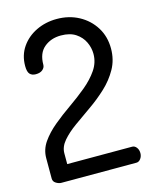

<svg xmlns="http://www.w3.org/2000/svg" viewBox="-111 -806 705 880"><g transform="rotate(-15 241.5 -365.5)"><path d="M70 0Q58 0 45 -8Q32 -16 32 -30V-127Q32 -168 56 -202.5Q80 -237 118 -268.5Q156 -300 198.5 -329.5Q241 -359 279 -390.5Q317 -422 341 -457Q365 -492 365 -533Q365 -562 352 -589.5Q339 -617 312 -635Q285 -653 242 -653Q195 -653 162.5 -626Q130 -599 130 -544Q130 -531 118.5 -521Q107 -511 86 -511Q68 -511 58 -521.5Q48 -532 48 -560Q48 -611 74.5 -649.5Q101 -688 145.5 -709.5Q190 -731 243 -731Q301 -731 347.5 -706Q394 -681 421.5 -637Q449 -593 449 -536Q449 -483 425 -440Q401 -397 363.5 -362Q326 -327 283.5 -297.5Q241 -268 203.5 -241Q166 -214 142 -186Q118 -158 118 -127V-76H426Q438 -76 446.5 -65Q455 -54 455 -38Q455 -23 446.5 -11.5Q438 0 426 0Z"/></g></svg>

Font: Dosis ExtraLight Medium
Style: Regular
Weight: 500
Version: Version 3.001; ttfautohint (v1.8.2)